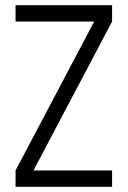

<svg xmlns="http://www.w3.org/2000/svg" viewBox="-20 -720 492 740"><path d="M40 -63 343 -637H412L109 -63ZM40 0V-63H412V0ZM40 -637V-700H412V-637Z"/></svg>

Font: Akshar Light Light
Style: Regular
Weight: 300
Version: Version 1.100